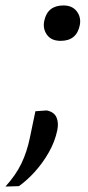

<svg xmlns="http://www.w3.org/2000/svg" viewBox="-68 -528 324 705"><path d="M154.5 -378Q120.5 -378 104.5 -400.2Q88.5 -422.5 94.5 -451.5Q106.5 -508 165 -508Q197.5 -508 214 -486.2Q230.5 -464.5 225 -435.5Q213.5 -378 154.5 -378ZM-48 157Q-10 115 10.5 72.5Q31 30 42 -23.5Q46.5 -46.5 51.8 -70.8Q57 -95 62 -119.5L103.5 -122.5Q130.5 -117 139.2 -97.5Q148 -78 142.5 -50.5Q134 -8.5 111.5 31Q89 70.5 59.8 102.8Q30.5 135 1.5 155.5Z"/></svg>

Font: Commissioner
Style: Italic
Weight: 400
Italic angle: -12°
Designer: Kostas Bartsokas
Foundry: Kostas Bartsokas
Version: Version 1.000; ttfautohint (v1.8.3)